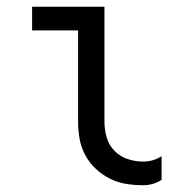

<svg xmlns="http://www.w3.org/2000/svg" viewBox="-20 -540 540 568"><path d="M404 8Q378 8 353 4Q328 0 305 -11.5Q282 -23 263 -41Q244 -59 232 -81.5Q220 -104 215.5 -129Q211 -154 211 -180V-450H75V-520H289V-180Q289 -157 295.5 -134Q302 -111 318.5 -94Q335 -77 357.5 -69.5Q380 -62 404 -62Q418 -62 432 -66Q446 -70 458 -78V-8Q446 0 432 4Q418 8 404 8Z"/></svg>

Font: Iosevka Fixed
Style: Regular
Weight: 400
Monospace: yes
Designer: Belleve Invis
Foundry: Belleve Invis
Version: Version 33.2.4